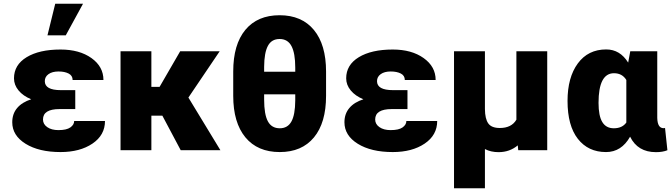

<svg xmlns="http://www.w3.org/2000/svg" viewBox="-20 -802 3583 1025"><path d="M209.5 -164.1Q209.5 -139.2 232.2 -123.3Q254.9 -107.4 292 -107.4Q335.4 -107.4 355.7 -121.8Q376 -136.2 376 -156.2H540.5Q540.5 -80.6 473.6 -35.4Q406.7 9.8 303.2 9.8Q188 9.8 116.7 -34.4Q45.4 -78.6 45.4 -149.4Q45.4 -194.3 71.5 -225.3Q97.7 -256.3 146.5 -272Q103.5 -289.6 79.1 -319.1Q54.7 -348.6 54.7 -383.8Q54.7 -455.6 122.1 -496.6Q189.5 -537.6 303.2 -537.6Q404.3 -537.6 468.3 -491.9Q532.2 -446.3 532.2 -375H367.7Q367.7 -398.4 346.4 -409.4Q325.2 -420.4 292.5 -420.4Q258.8 -420.4 239 -406.2Q219.2 -392.1 219.2 -368.7Q219.2 -320.8 304.7 -320.8H381.8V-219.7H297.9Q209.5 -219.7 209.5 -164.1ZM274.9 -782.2H423.3L331.1 -613.3H233.4Z M846.7 -184.6H788.1V0H623.5V-528.3H788.1V-338.4H832L941.9 -528.3H1152.8L985.8 -281.2L1156.7 0H944.8Z M1720.7 -290.5Q1720.7 -146.5 1656 -68.4Q1591.3 9.8 1473.6 9.8Q1355 9.8 1290 -68.8Q1225.1 -147.5 1225.1 -290.5V-420.4Q1225.1 -564.5 1289.8 -642.6Q1354.5 -720.7 1472.7 -720.7Q1590.8 -720.7 1655.8 -642.1Q1720.7 -563.5 1720.7 -419.9ZM1556.2 -298.3H1390.1V-270.5Q1390.1 -190.9 1410.2 -154.1Q1430.2 -117.2 1473.6 -117.2Q1515.6 -117.2 1535.6 -153.1Q1555.7 -189 1556.2 -265.6ZM1390.1 -418.9H1556.2V-441.4Q1556.2 -518.1 1536.1 -555.9Q1516.1 -593.8 1472.7 -593.8Q1429.7 -593.8 1410.2 -557.1Q1390.6 -520.5 1390.1 -445.8Z M1982.9 -164.1Q1982.9 -139.2 2005.6 -123.3Q2028.3 -107.4 2065.4 -107.4Q2108.9 -107.4 2129.2 -121.8Q2149.4 -136.2 2149.4 -156.2H2314Q2314 -80.6 2247.1 -35.4Q2180.2 9.8 2076.7 9.8Q1961.4 9.8 1890.1 -34.4Q1818.8 -78.6 1818.8 -149.4Q1818.8 -194.3 1845 -225.3Q1871.1 -256.3 1919.9 -272Q1877 -289.6 1852.5 -319.1Q1828.1 -348.6 1828.1 -383.8Q1828.1 -455.6 1895.5 -496.6Q1962.9 -537.6 2076.7 -537.6Q2177.7 -537.6 2241.7 -491.9Q2305.7 -446.3 2305.7 -375H2141.1Q2141.1 -398.4 2119.9 -409.4Q2098.6 -420.4 2065.9 -420.4Q2032.2 -420.4 2012.5 -406.2Q1992.7 -392.1 1992.7 -368.7Q1992.7 -320.8 2078.1 -320.8H2155.3V-219.7H2071.3Q1982.9 -219.7 1982.9 -164.1Z M2568.8 -528.3V-219.7Q2569.3 -167.5 2586.7 -143.1Q2604 -118.7 2648.4 -118.7Q2710.9 -118.7 2736.8 -163.1V-528.3H2901.4V0H2746.6L2744.1 -25.9Q2700.7 10.3 2641.6 10.3Q2600.1 10.3 2568.8 -6.3V203.1H2403.8V-528.3Z M3488.8 -528.3V-172.4Q3490.2 -117.7 3522.5 -117.7Q3527.8 -117.7 3530.3 -119.1L3543 0Q3518.1 10.3 3481.9 10.3Q3384.3 10.3 3343.8 -72.3Q3297.4 9.8 3215.3 9.8Q3120.1 9.8 3064.9 -60.8Q3009.8 -131.3 3009.8 -263.2Q3009.8 -388.7 3064.7 -463.4Q3119.6 -538.1 3216.3 -538.1Q3290 -538.1 3333.5 -467.8L3344.7 -528.3ZM3175.3 -252.9Q3175.3 -183.1 3195.6 -150.1Q3215.8 -117.2 3256.8 -117.2Q3301.8 -117.2 3323.7 -147.9V-375Q3301.8 -411.1 3257.8 -411.1Q3175.3 -411.1 3175.3 -252.9Z"/></svg>

Font: Roboto Black
Style: Regular
Weight: 900
Designer: Google
Version: Version 2.134; 2016